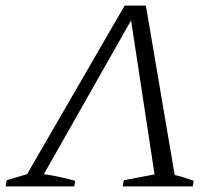

<svg xmlns="http://www.w3.org/2000/svg" viewBox="-52 -667 773 687"><path d="M470 -647 573 -41Q607 -33 641 -20L638 0H387L391 -22L501 -43L417 -594L105 -44Q164 -35 217 -20L214 0H-32L-28 -22L45 -44L394 -647Z"/></svg>

Font: Piazzolla Light
Style: Italic
Weight: 300
Italic angle: -11.3°
Designer: Juan Pablo del Peral
Foundry: Huerta Tipografica
Version: Version 1.330